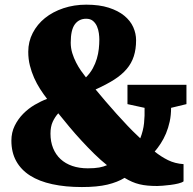

<svg xmlns="http://www.w3.org/2000/svg" viewBox="-20 -773 809 806"><path d="M27.8 -182.6Q27.8 -216.8 41.7 -245.1Q55.7 -273.4 77.4 -295.4Q99.1 -317.4 125.7 -333Q152.3 -348.6 177.7 -357.9Q162.6 -377.4 148.4 -399.4Q134.3 -421.4 123.3 -446Q112.3 -470.7 105.5 -497.8Q98.6 -524.9 98.6 -555.7Q98.6 -598.1 117.4 -634.5Q136.2 -670.9 168.9 -697.3Q201.7 -723.6 246.3 -738.5Q291 -753.4 342.3 -753.4Q397 -753.4 436.5 -740.7Q476.1 -728 501.7 -707Q527.3 -686 539.3 -659.2Q551.3 -632.3 551.3 -604Q551.3 -566.4 541.7 -536.9Q532.2 -507.3 511.7 -483.2Q491.2 -459 459 -438.5Q426.8 -418 381.3 -397.5Q399.4 -375.5 422.4 -348.6Q445.3 -321.8 469.2 -295.2Q493.2 -268.6 516.1 -244.4Q539.1 -220.2 556.6 -204.1L568.8 -192.4Q581.5 -224.6 584.7 -255.9Q587.9 -287.1 586.9 -320.3L515.1 -335.9V-417H762.7V-335.9L698.2 -320.3Q698.2 -289.6 692.4 -262.7Q686.5 -235.8 676.8 -212.6Q667 -189.5 654.5 -170.4Q642.1 -151.4 629.4 -136.7Q656.2 -115.2 685.3 -100.8Q714.4 -86.4 750.5 -84V-11.7Q743.7 -6.3 728.5 -2.7Q713.4 1 696 3.2Q678.7 5.4 663.1 6.6Q647.5 7.8 640.1 7.8Q618.2 7.8 599.9 6.1Q581.5 4.4 565.4 0.5Q549.3 -3.4 534.2 -10Q519 -16.6 502.9 -26.4Q473.6 -8.3 430.9 2Q388.2 12.2 323.7 12.2Q254.4 12.2 199.5 0.2Q144.5 -11.7 106.4 -35.9Q68.4 -60.1 48.1 -96.7Q27.8 -133.3 27.8 -182.6ZM340.8 -448.2Q358.4 -465.8 369.4 -485.8Q380.4 -505.9 386.5 -526.6Q392.6 -547.4 394.8 -567.9Q397 -588.4 397 -607.4Q397 -618.7 395 -633.5Q393.1 -648.4 387.2 -662.1Q381.3 -675.8 370.4 -685.1Q359.4 -694.3 341.8 -694.3Q311.5 -694.3 294.2 -670.9Q276.9 -647.5 276.9 -593.8Q276.9 -571.3 283.4 -550Q290 -528.8 299.6 -510.3Q309.1 -491.7 320.3 -475.8Q331.5 -460 340.8 -448.2ZM191.9 -211.9Q191.9 -178.2 202.9 -151.1Q213.9 -124 234.1 -105.2Q254.4 -86.4 283.4 -76.4Q312.5 -66.4 348.6 -66.4Q377.4 -66.4 396.2 -69.8Q415 -73.2 429.2 -79.6Q402.8 -100.6 375.7 -127.2Q348.6 -153.8 322.3 -182.4Q295.9 -210.9 271.2 -240.5Q246.6 -270 224.6 -297.4Q210.4 -281.7 201.2 -261.5Q191.9 -241.2 191.9 -211.9Z"/></svg>

Font: Merriweather UltraBold
Style: Regular
Weight: 900
Designer: Eben Sorkin ( sorkintype@gmail.com )
Foundry: Eben Sorkin
Version: Version 1.570; ttfautohint (v1.3) -l 8 -r 32 -G 0 -x 0 -H 60